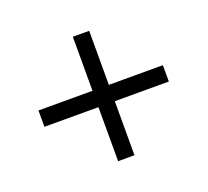

<svg xmlns="http://www.w3.org/2000/svg" viewBox="-93 -615 787 728"><g transform="rotate(-20 300.0 -251.0)"><path d="M267 -284V-502H333V-284H551V-218H333V0H267V-218H49V-284Z"/></g></svg>

Font: Justus
Style: Roman
Weight: 500
Version: Version 001.001